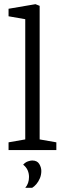

<svg xmlns="http://www.w3.org/2000/svg" viewBox="-20 -719 316 920"><path d="M21 0V-37L101 -51V-627L21 -641V-677L150 -699L170 -691V-51L250 -37V0ZM101 181Q119 160 119 129Q119 112 112.5 97Q106 82 91 70Q102 58 114.5 54Q127 50 134 50Q158 50 168 66.5Q178 83 178 100Q178 119 171 135.5Q164 152 154 163.5Q144 175 134 181Z"/></svg>

Font: Faustina Light
Style: Regular
Weight: 300
Designer: Alfonso Garcia
Foundry: http://www.omnibus-type.com
Version: Version 1.200